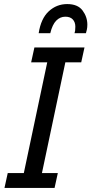

<svg xmlns="http://www.w3.org/2000/svg" viewBox="-20 -923 449 943"><path d="M2 0 18 -73H97L212 -617H133L149 -690H395L379 -617H301L186 -73H264L248 0ZM409 -802Q409 -788 406.5 -777Q404 -766 402 -760H346Q348 -766 349 -772.5Q350 -779 350 -792Q350 -814 337.5 -827.5Q325 -841 301 -841Q275 -841 256 -821.5Q237 -802 227 -760H170Q181 -832 219.5 -867.5Q258 -903 310 -903Q362 -903 385.5 -871.5Q409 -840 409 -802Z"/></svg>

Font: Radio Canada Condensed
Style: Italic
Weight: 400
Width: 3
Italic angle: -12°
Designer: Charles Daoud, Etienne Aubert Bonn, Alexandre Saumier Demers, Jacques Le Bailly
Foundry: Radio-Canada
Version: Version 2.104; ttfautohint (v1.8.4.7-5d5b);gftools[0.9.28.de